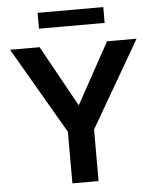

<svg xmlns="http://www.w3.org/2000/svg" viewBox="-60 -963 825 1016"><g transform="rotate(-5 352.5 -454.5)"><path d="M351 -408H354L531 -730H688L422 -271V3H283V-271L16 -730H173ZM178 -828V-912H527V-828Z"/></g></svg>

Font: Sinter Bold
Style: Regular
Weight: 700
Foundry: Adobe & rsms
Version: Version 1.000